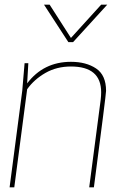

<svg xmlns="http://www.w3.org/2000/svg" viewBox="-20 -800 530 820"><path d="M381 0H361L410 -374Q412 -391 412 -406Q412 -516 283 -516Q222 -516 174 -488.5Q126 -461 96 -419L41 0H21L75 -412L85 -530H101L96 -444Q166 -536 283 -536Q348 -536 390.5 -507.5Q433 -479 433 -412Q433 -397 381 0ZM292 -620H272L168 -780H192L283 -638L412 -780H438Z"/></svg>

Font: Tanohe Sans Thin
Style: Italic
Weight: 100
Designer: Village Type and Design LLC & Cristiano Sobral
Foundry: Cooper Hewitt Smithsonian Design Museum
Version: Version 1.00;September 29, 2021;FontCreator 13.0.0.2655 64-b